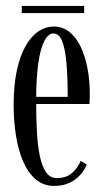

<svg xmlns="http://www.w3.org/2000/svg" viewBox="-20 -617 350 648"><path d="M162.5 10.5Q126.5 10.5 100.5 -11.8Q74.5 -34 58 -72.2Q41.5 -110.5 33.8 -159.8Q26 -209 26 -263Q26 -330 37 -380Q48 -430 67 -462.8Q86 -495.5 110.2 -511.5Q134.5 -527.5 160.5 -527.5Q191.5 -527.5 214.5 -509Q237.5 -490.5 252.5 -458.8Q267.5 -427 275.2 -386.8Q283 -346.5 283 -304Q283 -294.5 282.8 -285Q282.5 -275.5 282 -266H95V-290H208.5Q208.5 -357 204.2 -404.8Q200 -452.5 189.8 -478.2Q179.5 -504 160.5 -504Q143 -504 129.8 -479Q116.5 -454 109.2 -403.2Q102 -352.5 102 -275Q102 -221 104.5 -174Q107 -127 114.2 -91.5Q121.5 -56 135.2 -36Q149 -16 171.5 -16Q205.5 -16 225.2 -35Q245 -54 252 -74L272.5 -62Q262.5 -33.5 233.8 -11.5Q205 10.5 162.5 10.5ZM53.5 -573V-597H264V-573Z"/></svg>

Font: Imbue 48pt
Style: Regular
Weight: 400
Designer: Tyler Finck
Foundry: Etcetera Type Company
Version: Version 1.102